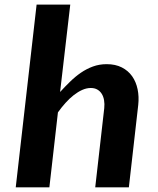

<svg xmlns="http://www.w3.org/2000/svg" viewBox="-20 -802 677 822"><path d="M237.3 -408.2Q258.3 -431.2 280.3 -452.6Q302.2 -474.1 326.4 -490.7Q350.6 -507.3 377.9 -517.3Q405.3 -527.3 437 -527.3Q474.1 -527.3 501.5 -513.4Q528.8 -499.5 545.7 -475.6Q562.5 -451.7 569.1 -419.9Q575.7 -388.2 571.8 -352.5L531.7 0H387.7L426.3 -338.9Q428.2 -356.9 425.5 -372.8Q422.9 -388.7 415.5 -400.4Q408.2 -412.1 396.5 -418.7Q384.8 -425.3 368.7 -425.3Q350.6 -425.3 332 -417Q313.5 -408.7 295.4 -394.5Q277.3 -380.4 260.3 -361.3Q243.2 -342.3 228 -320.8L191.4 0H47.4L136.7 -782.2H280.8Z"/></svg>

Font: Proza Libre
Style: SemiBold Italic
Weight: 600
Designer: Jasper de Waard
Foundry: Jasper de Waard
Version: Version 1.000; ttfautohint (v1.4.1.8-43bc)